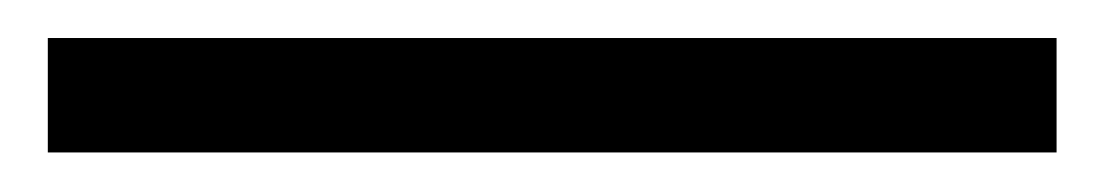

<svg xmlns="http://www.w3.org/2000/svg" viewBox="-20 30 575 100"><path d="M4.9 109.4V49.8H530.3V109.4Z"/></svg>

Font: Puritan
Style: Regular
Weight: 400
Version: 2.0a